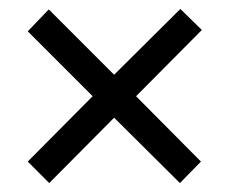

<svg xmlns="http://www.w3.org/2000/svg" viewBox="-20 -568 513 429"><path d="M383 -548 235 -401 89 -547 42 -498 187 -353 42 -207 90 -159 235 -305 382 -159 429 -207 284 -353 431 -501Z"/></svg>

Font: Noto Sans Gujarati Condensed
Style: Regular
Weight: 400
Width: 3
Designer: Jelle Bosma - Monotype Design Team, Universal Thirst
Foundry: Monotype Imaging Inc.
Version: Version 2.106